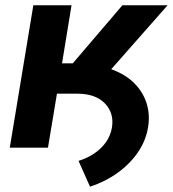

<svg xmlns="http://www.w3.org/2000/svg" viewBox="-20 -566 662 736"><path d="M123.8 -206.9 142 -317.8H294.2Q361.3 -317.8 412 -298.6Q462.7 -279.5 495.8 -245.9Q528.8 -212.4 542.2 -169.2Q555.6 -126 547.5 -77.9Q539.3 -27.1 509 17.4Q478.6 61.9 431.5 96Q384.4 130.1 325.1 149.6L281.1 50.7Q314.7 40.4 341.8 21.9Q368.9 3.5 386.6 -21.7Q404.3 -47 409.2 -77.9Q417.9 -132.5 382 -169.7Q346.1 -206.9 276 -206.9ZM17.5 0 107.8 -545.9H254.2L217.8 -323.3H259L449.3 -545.9H622.5L323.8 -206.9H198.3L163.9 0Z"/></svg>

Font: Inter
Style: Italic
Weight: 400
Italic angle: -9.3988°
Designer: Rasmus Andersson
Foundry: rsms
Version: Version 4.001;git-66647c0bb